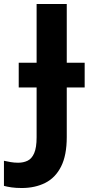

<svg xmlns="http://www.w3.org/2000/svg" viewBox="-94 -734 445 964"><path d="M15.1 210Q-14.2 210 -36.4 206.8Q-58.6 203.6 -74.2 199.2V73.2Q-58.6 76.7 -40.8 79.8Q-22.9 83 -2.9 83Q23.4 83 44.4 73Q65.4 63 77.6 35.2Q89.8 7.3 89.8 -44.9V-294.9H0V-418.9H89.8V-713.9H241.2V-418.9H331.1V-294.9H241.2V-45.9Q241.2 45.9 212.6 102.3Q184.1 158.7 133.1 184.3Q82 210 15.1 210Z"/></svg>

Font: Open Sans
Style: Bold
Weight: 700
Designer: Monotype Design Team
Foundry: Monotype Imaging Inc.
Version: Version 3.000; ttfautohint (v1.8.4)